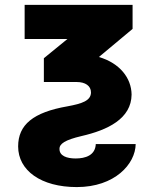

<svg xmlns="http://www.w3.org/2000/svg" viewBox="-20 -550 619 780"><path d="M80.1 -530.3V-391.6H253.9L158.2 -313.5V-216.8H292C326.2 -216.8 349.6 -201.2 349.6 -174.8C349.6 -140.6 312.5 -128.9 254.9 -118.2C114.3 -93.8 53.7 -43 53.7 44.9C53.7 142.6 146.5 210 292 210C446.3 210 530.3 116.2 531.2 35.2H369.1C367.2 81.1 327.1 93.8 287.1 93.8C251 93.8 221.7 83 221.7 55.7C220.7 34.2 244.1 18.6 310.5 2.9C417 -21.5 513.7 -67.4 514.6 -166C513.7 -232.9 466.8 -293.5 381.8 -318.4L518.6 -432.6V-530.3Z"/></svg>

Font: Pretendard Black
Style: Regular
Weight: 900
Designer: Base glyphs from Inter by Rasmus Andersson; Hangeul glyphs from Noto Sans CJK(Source Han Sans) by Jang Soo-young and Kan
Foundry: Kil Hyung-jin
Version: Version 1.309;Glyphs 3.2 (3225)